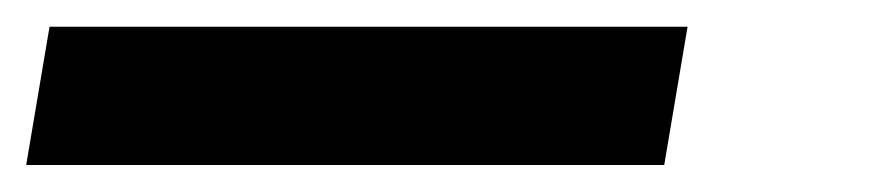

<svg xmlns="http://www.w3.org/2000/svg" viewBox="-27 60 648 143"><path d="M467.7 182.9 485.1 79.9H9.9L-7.5 182.9Z"/></svg>

Font: Margiela Mono Italic SmBold It
Style: Regular
Weight: 600
Designer: Mike Abbink, Paul van der Laan, Pieter van Rosmalen
Foundry: Bold Monday
Version: Version 2.003 2021